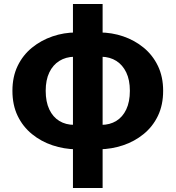

<svg xmlns="http://www.w3.org/2000/svg" viewBox="-20 -736 876 958"><path d="M360 9Q299 8 242 -11Q185 -30 139.5 -67Q94 -104 68 -158Q42 -212 42 -283Q42 -353 68 -407Q94 -461 139.5 -498Q185 -535 242 -554.5Q299 -574 360 -574L351 -453Q308 -452 276 -432Q244 -412 226 -374.5Q208 -337 208 -283Q208 -228 226 -190Q244 -152 276 -132.5Q308 -113 351 -113ZM476 9 486 -113Q528 -113 560 -132.5Q592 -152 610 -190Q628 -228 628 -283Q628 -337 610 -374.5Q592 -412 560.5 -432Q529 -452 486 -453L476 -574Q538 -574 595 -554.5Q652 -535 697 -498Q742 -461 768 -407Q794 -353 794 -283Q794 -212 768 -158Q742 -104 696.5 -67Q651 -30 594 -11Q537 8 476 9ZM344 202V-716H492V202Z"/></svg>

Font: Noto Sans TC ExtraBold
Style: Regular
Weight: 800
Designer: Ryoko NISHIZUKA  (kana, bopomofo & ideographs); Paul D. Hunt (Latin, Greek & Cyrillic); Sandoll Communications , Soo-you
Foundry: Adobe
Version: Version 2.004-H2;hotconv 1.0.118;makeotfexe 2.5.65603